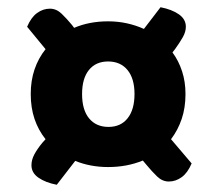

<svg xmlns="http://www.w3.org/2000/svg" viewBox="-20 -552 605 531"><path d="M493 -292Q493 -254 482.5 -223Q472 -192 453 -167L510 -100Q499 -74 482.5 -62Q466 -50 447 -50Q429 -50 414.5 -64Q400 -78 386 -95L375 -108Q331 -90 279 -90Q230 -90 188 -107L137 -41Q106 -47 86.5 -60.5Q67 -74 67 -95Q67 -110 75 -125Q83 -140 97 -157L106 -167Q86 -192 75.5 -223Q65 -254 65 -292Q65 -329 75.5 -360Q86 -391 106 -416L55 -478Q66 -504 82.5 -516Q99 -528 118 -528Q136 -528 150.5 -514Q165 -500 179 -483L185 -475Q227 -493 279 -493Q306 -493 331 -487.5Q356 -482 378 -472L424 -532Q455 -526 474.5 -512.5Q494 -499 494 -478Q494 -464 485.5 -449Q477 -434 464 -416L457 -407Q474 -384 483.5 -355Q493 -326 493 -292ZM207 -292Q207 -248 226.5 -224.5Q246 -201 280 -201Q314 -201 333 -225Q352 -249 352 -292Q352 -335 332.5 -358.5Q313 -382 279 -382Q245 -382 226 -358.5Q207 -335 207 -292Z"/></svg>

Font: Baloo Bhaijaan
Style: Regular
Weight: 400
Designer: Devika Bhansali and Ek Type
Foundry: Ek Type
Version: Version 1.443;PS 1.000;hotconv 16.6.51;makeotf.lib2.5.65220;